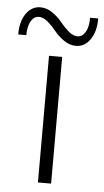

<svg xmlns="http://www.w3.org/2000/svg" viewBox="-101 -721 410 755"><g transform="rotate(5 104.0 -343.5)"><path d="M130 0H78V-500H130ZM-50 -573Q-50 -625 -28 -656Q-6 -687 28 -687Q53 -687 76 -671Q99 -655 113.5 -636.5Q128 -618 146.5 -602Q165 -586 182 -586Q202 -586 214 -606.5Q226 -627 226 -663H258Q258 -611 236 -579.5Q214 -548 180 -548Q155 -548 132 -564Q109 -580 94.5 -598.5Q80 -617 61.5 -633Q43 -649 26 -649Q6 -649 -6 -628.5Q-18 -608 -18 -573Z"/></g></svg>

Font: Fivo Sans Light
Style: Regular
Weight: 300
Designer: Alexander Slobzheninov
Foundry: Alexander Slobzheninov
Version: 1.0